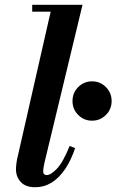

<svg xmlns="http://www.w3.org/2000/svg" viewBox="-20 -774 488 805"><path d="M128 11Q87 11 67 -11Q47 -33 47 -64Q47 -75 49 -90.5Q51 -106 55 -121L199 -754H326L166 -90Q163 -77 162 -68.5Q161 -60 161 -56Q161 -40 176 -40Q193 -40 218.5 -66.5Q244 -93 272 -162L295 -153Q278 -102 253 -65Q228 -28 196.5 -8.5Q165 11 128 11ZM115 -725V-754H280V-725ZM366 -268Q332 -268 308 -292Q284 -316 284 -350Q284 -385 308 -409Q332 -433 366 -433Q400 -433 424 -409Q448 -385 448 -350Q448 -316 424 -292Q400 -268 366 -268Z"/></svg>

Font: Libre Bodoni SemiBold
Style: Italic
Weight: 600
Italic angle: -13°
Version: Version 2.003